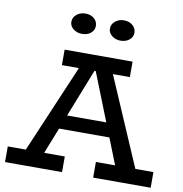

<svg xmlns="http://www.w3.org/2000/svg" viewBox="-96 -998 1039 1088"><g transform="rotate(10 424.0 -454.0)"><path d="M78 -18 344 -642H501L770 -18H651L405 -639H431L186 -18ZM5 0V-90H333V0ZM238 -240 261 -321H580L602 -240ZM512 0V-90H843V0ZM227 -597V-686H618V-597ZM529 -791Q501 -791 480 -807.5Q459 -824 459 -848Q459 -874 480 -891Q501 -908 529 -908Q560 -908 580 -891Q600 -874 600 -848Q600 -824 580 -807.5Q560 -791 529 -791ZM308 -791Q279 -791 258 -807.5Q237 -824 237 -848Q237 -874 258 -891Q279 -908 308 -908Q339 -908 358.5 -891Q378 -874 378 -848Q378 -824 358.5 -807.5Q339 -791 308 -791Z"/></g></svg>

Font: BioRhyme Medium
Style: Regular
Weight: 500
Designer: Aoife Mooney
Foundry: Aoife Mooney Type
Version: Version 1.600;gftools[0.9.33]